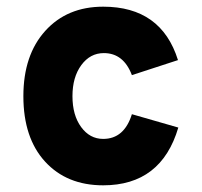

<svg xmlns="http://www.w3.org/2000/svg" viewBox="-20 -543 604 575"><path d="M289 12Q180 12 115 -59Q50 -130 50 -255Q50 -378 115.5 -450.5Q181 -523 289 -523Q463 -523 513 -363L375 -318Q350 -384 291 -384Q250 -384 223.5 -348Q197 -312 197 -255Q197 -198 223 -162.5Q249 -127 289 -127Q352 -127 375 -201L514 -161Q463 12 289 12Z"/></svg>

Font: Overpass Heavy
Style: Regular
Weight: 900
Designer: Delve Withrington, Thomas Jockin
Foundry: Delve Fonts
Version: Version 3.000;DELV;Overpass